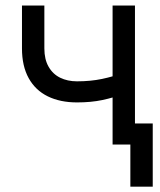

<svg xmlns="http://www.w3.org/2000/svg" viewBox="-20 -536 592 712"><path d="M61.5 -356.4V-515.6H144.5V-356.4Q144.5 -315.9 160.2 -288.6Q175.8 -261.2 203.1 -247.8Q230.5 -234.4 265.6 -234.4Q315.4 -234.4 357.9 -243.2Q400.4 -252 449.2 -269.5V-191.4Q401.4 -173.8 359.4 -165Q317.4 -156.2 265.6 -156.2Q203.1 -156.2 157.2 -178.7Q111.3 -201.2 86.4 -246.1Q61.5 -291 61.5 -356.4ZM397.5 -515.6H480.5V0H397.5ZM463.4 0H427.2V-78.1H546.4V156.2H463.4Z"/></svg>

Font: Intratopia Thin
Style: Regular
Weight: 100
Designer: Rasmus Andersson
Foundry: rsms
Version: Version 3.000;Glyphs 3.2.3 (3260)